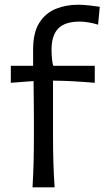

<svg xmlns="http://www.w3.org/2000/svg" viewBox="-20 -804 453 824"><path d="M119.6 0Q123 -58.1 124.3 -111.8Q125.5 -165.5 125.5 -230V-282.2Q125.5 -321.3 125 -364.3Q124.5 -407.2 124 -456.1L26.4 -448.7V-521.5H122.1V-590.8Q122.1 -664.6 148.9 -706.5Q175.8 -748.5 219.7 -766.1Q263.7 -783.7 314.9 -783.7Q337.9 -783.7 365.2 -780.5Q392.6 -777.3 408.2 -774.9L400.9 -698.2Q384.3 -703.6 361.8 -707.5Q339.4 -711.4 322.3 -711.4Q259.3 -711.4 230.2 -681.9Q201.2 -652.3 201.2 -590.8Q201.2 -572.8 203.1 -551.5Q205.1 -530.3 209 -521.5H386.7V-448.7Q340.8 -452.6 296.4 -455.1Q252 -457.5 207.5 -458V-230Q207.5 -165.5 209 -111.8Q210.4 -58.1 214.4 0Z"/></svg>

Font: Pinar DS3-Regular
Style: Regular
Weight: 400
Designer: Amin Abedi
Version: Version 2.000